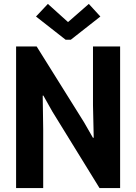

<svg xmlns="http://www.w3.org/2000/svg" viewBox="-20 -956 692 976"><path d="M61.8 0V-719.7H166.4L407.1 -334.6L452.4 -255.7H456.4L452.7 -421.8V-719.7H590.6V0H485.9L245.8 -389.5L200.5 -470.1H197.1L199.6 -297.9V0ZM223.4 -936.1 324.9 -844.6H326.8L431.5 -936.1L490.2 -872L339.8 -753.9H313.8L163 -872Z"/></svg>

Font: Reddit Sans Condensed
Style: Regular
Weight: 400
Designer: Stephen Hutchings
Foundry: Reddit
Version: Version 1.014